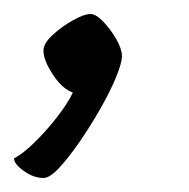

<svg xmlns="http://www.w3.org/2000/svg" viewBox="-57 -135 270 274"><path d="M5 119Q-9 119 -23 109Q-37 99 -37 91Q-25 85 -8 68.5Q9 52 24.5 32Q40 12 47 -3Q32 -8 18.5 -28.5Q5 -49 5 -63Q5 -73 18 -85Q31 -97 47 -106Q63 -115 72 -115Q80 -115 90.5 -104Q101 -93 109 -79Q117 -65 117 -55Q117 -45 108.5 -24.5Q100 -4 86 20.5Q72 45 56.5 67.5Q41 90 27.5 104.5Q14 119 5 119Z"/></svg>

Font: Texturina Extralight
Style: Italic
Weight: 200
Italic angle: -11°
Designer: Guillermo Torres Carreño
Foundry: Omnibus-Type
Version: Version 1.002; ttfautohint (v1.8.3)